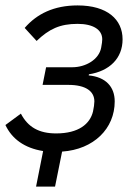

<svg xmlns="http://www.w3.org/2000/svg" viewBox="-20 -548 517 708"><path d="M113 140H183L209 11C326 3 403 -74 403 -174C403 -228 370 -264 307 -270L308 -274C384 -286 432 -333 432 -403C432 -476 376 -528 266 -528C179 -528 116 -497 71 -445L115 -397C161 -441 201 -460 266 -460C323 -460 357 -439 357 -403C357 -397 356 -387 353 -372C345 -329 297 -300 246 -300H150L137 -235H232C297 -235 328 -211 328 -174C328 -166 326 -150 323 -137C312 -91 270 -56 187 -56C124 -56 83 -79 57 -129L0 -87C24 -36 70 -2 139 9Z"/></svg>

Font: LVC Sans
Style: Italic
Weight: 400
Italic angle: -11.31°
Designer: Mike Abbink, Paul van der Laan, Pieter van Rosmalen
Foundry: Bold Monday
Version: Version 3.0